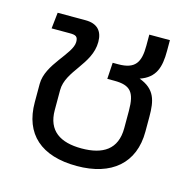

<svg xmlns="http://www.w3.org/2000/svg" viewBox="-87 -639 745 738"><g transform="rotate(15 285.5 -270.0)"><path d="M501 -186V-245C501 -309 492 -353 427 -377C488 -398 501 -442 501 -507V-550H419V-506C419 -440 401 -409 333 -409H311L307 -344H335C399 -344 419 -321 419 -247V-178C419 -93 365 -60 280 -60C196 -60 143 -93 143 -176V-255C143 -333 237 -382 237 -472C237 -516 214 -540 168 -540H57L50 -476H122C146 -476 155 -472 155 -450C155 -402 61 -337 61 -258V-185C61 -59 138 10 280 10C418 10 501 -60 501 -186Z"/></g></svg>

Font: Kanit Light
Style: Regular
Weight: 300
Designer: Katatrad Team
Foundry: CadsonDemak
Version: Version 1.000;PS 001.000;hotconv 1.0.88;makeotf.lib2.5.64775